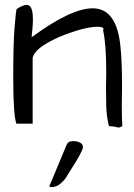

<svg xmlns="http://www.w3.org/2000/svg" viewBox="-20 -507 540 772"><path d="M407.2 -213.9Q407.2 -330.1 394.5 -384.8Q402.3 -399.4 371.1 -399.4Q337.9 -399.4 285.2 -382.8Q232.4 -366.2 199.2 -349.6Q120.1 -311.5 111.3 -275.4V-9.8H45.9Q33.2 -43 33.2 -196.3Q33.2 -333 38.6 -397.5Q43.9 -461.9 46.9 -470.7Q72.3 -487.3 87.9 -487.3Q112.3 -487.3 112.3 -429.7Q112.3 -407.2 109.9 -386.2Q107.4 -365.2 107.4 -357.4Q265.6 -473.6 352.5 -473.6Q451.2 -473.6 464.8 -314.5Q470.7 -258.8 470.7 -160.2L469.7 -83Q469.7 -40 471.7 0Q461.9 5.9 456.1 5.9Q453.1 4.9 443.4 2.9Q433.6 1 418 0Q408.2 -39.1 407.2 -79.6Q406.2 -120.1 406.2 -154.3ZM247.1 77.1Q252.9 64.5 260.3 62.5Q267.6 60.5 276.4 60.5Q285.2 60.5 292 62.5Q313.5 68.4 313.5 85Q313.5 100.6 259.8 183.6Q250 199.2 245.6 206.5Q241.2 213.9 234.4 220.7Q211.9 245.1 189.5 245.1Q183.6 245.1 177.7 243.2Z"/></svg>

Font: Architects Daughter
Style: Regular
Weight: 400
Designer: Kimberly Geswein
Foundry: Kimberly Geswein
Version: Version 1.002 2010